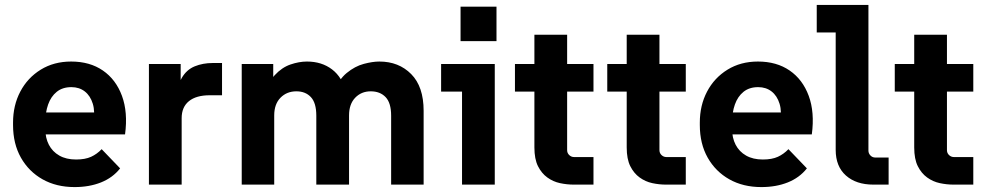

<svg xmlns="http://www.w3.org/2000/svg" viewBox="-20 -750 4010 780"><path d="M283 10Q209 10 153 -21.5Q97 -53 65 -109.5Q33 -166 33 -242V-252Q33 -322 62.5 -378Q92 -434 145.5 -467Q199 -500 269 -500Q345 -500 398 -463.5Q451 -427 475.5 -360.5Q500 -294 488 -204H129V-293H419L359 -248Q367 -296 357 -328.5Q347 -361 324.5 -378.5Q302 -396 270 -396Q234 -396 210.5 -377Q187 -358 175.5 -325.5Q164 -293 164 -252V-227Q164 -190 178.5 -162Q193 -134 221 -118Q249 -102 289 -102Q326 -102 350 -113Q374 -124 393 -144L468 -66Q438 -28 390.5 -9Q343 10 283 10Z M585 0V-490H714V-340H697Q699 -400 718.5 -433.5Q738 -467 771 -480.5Q804 -494 844 -494H882V-363H832Q777 -363 747.5 -339Q718 -315 718 -270V0Z M962 0V-490H1090V-354H1054Q1067 -413 1096 -444.5Q1125 -476 1160 -488Q1195 -500 1227 -500Q1287 -500 1329 -468Q1371 -436 1387 -373H1335Q1355 -426 1388.5 -453.5Q1422 -481 1458 -490.5Q1494 -500 1521 -500Q1600 -500 1650.5 -449Q1701 -398 1701 -300V0H1569V-280Q1569 -332 1546.5 -355.5Q1524 -379 1486 -379Q1448 -379 1423 -353Q1398 -327 1398 -281V0H1265V-280Q1265 -332 1243 -355.5Q1221 -379 1184 -379Q1145 -379 1119.5 -353Q1094 -327 1094 -281V0Z M1857 0V-437L1917 -378H1772V-490H1990V0ZM1851 -583V-723H1997V-583Z M2311 0Q2283 0 2255 -6Q2227 -12 2203.5 -29Q2180 -46 2165.5 -75Q2151 -104 2151 -151V-609H2284V-140Q2284 -128 2292.5 -120Q2301 -112 2312 -112H2391V0ZM2072 -378V-490H2391V-378Z M2686 0Q2658 0 2630 -6Q2602 -12 2578.5 -29Q2555 -46 2540.5 -75Q2526 -104 2526 -151V-609H2659V-140Q2659 -128 2667.5 -120Q2676 -112 2687 -112H2766V0ZM2447 -378V-490H2766V-378Z M3073 10Q2999 10 2943 -21.5Q2887 -53 2855 -109.5Q2823 -166 2823 -242V-252Q2823 -322 2852.5 -378Q2882 -434 2935.5 -467Q2989 -500 3059 -500Q3135 -500 3188 -463.5Q3241 -427 3265.5 -360.5Q3290 -294 3278 -204H2919V-293H3209L3149 -248Q3157 -296 3147 -328.5Q3137 -361 3114.5 -378.5Q3092 -396 3060 -396Q3024 -396 3000.5 -377Q2977 -358 2965.5 -325.5Q2954 -293 2954 -252V-227Q2954 -190 2968.5 -162Q2983 -134 3011 -118Q3039 -102 3079 -102Q3116 -102 3140 -113Q3164 -124 3183 -144L3258 -66Q3228 -28 3180.5 -9Q3133 10 3073 10Z M3528 0Q3458 0 3416.5 -37Q3375 -74 3375 -141V-677L3434 -618H3298V-730H3508V-138Q3508 -127 3516 -118.5Q3524 -110 3536 -110H3590V0Z M3854 0Q3826 0 3798 -6Q3770 -12 3746.5 -29Q3723 -46 3708.5 -75Q3694 -104 3694 -151V-609H3827V-140Q3827 -128 3835.5 -120Q3844 -112 3855 -112H3934V0ZM3615 -378V-490H3934V-378Z"/></svg>

Font: SUSE Thin
Style: Bold
Weight: 700
Version: Version 1.000